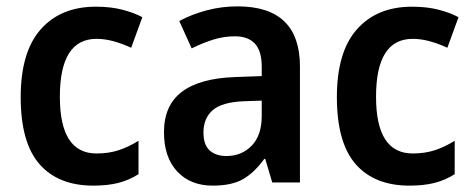

<svg xmlns="http://www.w3.org/2000/svg" viewBox="-20 -573 1489 603"><path d="M273 10Q163 10 104 -57.5Q45 -125 45 -268Q45 -410 108 -481Q171 -552 281 -552Q328 -552 364.5 -542.5Q401 -533 427 -519L392 -423Q364 -436 336.5 -443.5Q309 -451 283 -451Q168 -451 168 -269Q168 -91 283 -91Q322 -91 353.5 -101.5Q385 -112 415 -131V-26Q385 -7 351.5 1.5Q318 10 273 10Z M726 -553Q922 -553 922 -364V0H835L813 -74H810Q779 -31 743.5 -10.5Q708 10 648 10Q578 10 536.5 -34.5Q495 -79 495 -158Q495 -242 551 -284.5Q607 -327 718 -331L802 -334V-363Q802 -413 780.5 -436Q759 -459 718 -459Q683 -459 649.5 -448.5Q616 -438 582 -421L543 -507Q582 -528 629 -540.5Q676 -553 726 -553ZM745 -255Q676 -252 647.5 -226.5Q619 -201 619 -157Q619 -118 638.5 -100.5Q658 -83 691 -83Q739 -83 770.5 -115.5Q802 -148 802 -209V-257Z M1266 10Q1156 10 1097 -57.5Q1038 -125 1038 -268Q1038 -410 1101 -481Q1164 -552 1274 -552Q1321 -552 1357.5 -542.5Q1394 -533 1420 -519L1385 -423Q1357 -436 1329.5 -443.5Q1302 -451 1276 -451Q1161 -451 1161 -269Q1161 -91 1276 -91Q1315 -91 1346.5 -101.5Q1378 -112 1408 -131V-26Q1378 -7 1344.5 1.5Q1311 10 1266 10Z"/></svg>

Font: Noto Sans Sinhala UI SemiCondensed SemiBold
Style: Regular
Weight: 600
Width: 4
Designer: Jelle Bosma - Monotype Design Team
Foundry: Monotype Imaging Inc.
Version: Version 2.006; ttfautohint (v1.8.4.7-5d5b)